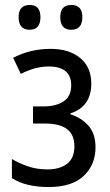

<svg xmlns="http://www.w3.org/2000/svg" viewBox="-20 -744 445 774"><path d="M267 -624Q312 -624 312 -675Q312 -724 267 -724Q223 -724 223 -675Q223 -624 267 -624ZM100 -624Q143 -624 143 -675Q143 -724 100 -724Q55 -724 55 -675Q55 -624 100 -624ZM33 -511 64 -446Q122 -476 176 -476Q267 -476 267 -400Q267 -356 236.5 -335.5Q206 -315 155 -315H113V-246H162Q280 -246 280 -155Q280 -106 250 -83.5Q220 -61 172 -61Q129 -61 92.5 -73.5Q56 -86 28 -103V-26Q83 10 177 10Q270 10 317.5 -35Q365 -80 365 -150Q365 -206 336 -238Q307 -270 264 -283V-287Q348 -314 348 -407Q348 -473 303.5 -510Q259 -547 184 -547Q102 -547 33 -511Z"/></svg>

Font: Noto Sans Display SemiCondensed
Style: Regular
Weight: 400
Width: 4
Designer: Monotype Design team
Foundry: Monotype Imaging Inc.
Version: 1.000